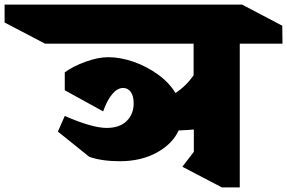

<svg xmlns="http://www.w3.org/2000/svg" viewBox="-185 -806 1250 836"><path d="M859 -616V10H781L609 -80L659 -145V-242Q638 -240 593 -238Q565 -178 496.5 -141Q428 -104 337 -104Q259 -104 204 -123L67 -233L97 -301Q217 -249 279 -249Q336 -249 366.5 -279Q397 -309 397 -356Q397 -388 384.5 -405.5Q372 -423 351 -423Q326 -423 303.5 -396Q281 -369 264 -321L97 -413V-491Q132 -517 187 -537Q242 -557 286 -557Q339 -557 396.5 -537Q454 -517 503 -481.5Q552 -446 579 -401Q625 -431 658 -478V-616H11L-165 -708V-786H869L1044 -694L1045 -616Z"/></svg>

Font: Inknut Antiqua Black
Style: Regular
Weight: 900
Designer: Claus Eggers Sørensen
Foundry: Claus Eggers Sørensen
Version: Version 1.003; ttfautohint (v1.8.2) -l 8 -r 50 -G 200 -x 14 